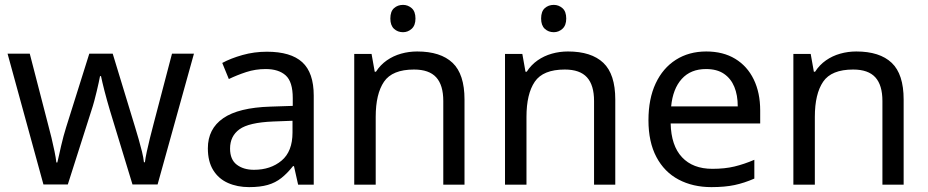

<svg xmlns="http://www.w3.org/2000/svg" viewBox="-20 -757 3805 787"><path d="M431 -303Q425 -324 419 -344.5Q413 -365 408.5 -383.5Q404 -402 400 -418Q396 -434 394 -445H390Q388 -434 384.5 -418Q381 -402 376.5 -383Q372 -364 366.5 -343.5Q361 -323 354 -302L258 -1H158L11 -537H102L176 -251Q184 -222 191 -192.5Q198 -163 203.5 -136.5Q209 -110 211 -91H215Q218 -103 222 -121Q226 -139 230.5 -159Q235 -179 240.5 -199Q246 -219 251 -235L346 -537H442L534 -235Q541 -212 548.5 -186Q556 -160 562 -135.5Q568 -111 570 -92H574Q576 -109 581.5 -134.5Q587 -160 594.5 -190.5Q602 -221 610 -251L685 -537H775L626 -1H523Z M1074 -545Q1172 -545 1219 -502Q1266 -459 1266 -365V0H1202L1185 -76H1181Q1158 -47 1133.5 -27.5Q1109 -8 1077.5 1Q1046 10 1001 10Q953 10 914.5 -7Q876 -24 854 -59.5Q832 -95 832 -149Q832 -229 895 -272.5Q958 -316 1089 -320L1180 -323V-355Q1180 -422 1151 -448Q1122 -474 1069 -474Q1027 -474 989 -461.5Q951 -449 918 -433L891 -499Q926 -518 974 -531.5Q1022 -545 1074 -545ZM1100 -259Q1000 -255 961.5 -227Q923 -199 923 -148Q923 -103 950.5 -82Q978 -61 1021 -61Q1089 -61 1134 -98.5Q1179 -136 1179 -214V-262Z M1632 -737Q1652 -737 1667.5 -723.5Q1683 -710 1683 -681Q1683 -653 1667.5 -639Q1652 -625 1632 -625Q1610 -625 1595 -639Q1580 -653 1580 -681Q1580 -710 1595 -723.5Q1610 -737 1632 -737ZM1690 -546Q1786 -546 1835 -499.5Q1884 -453 1884 -349V0H1797V-343Q1797 -408 1768 -440Q1739 -472 1677 -472Q1588 -472 1554 -422Q1520 -372 1520 -278V0H1432V-536H1503L1516 -463H1521Q1539 -491 1565.5 -509.5Q1592 -528 1624 -537Q1656 -546 1690 -546Z M2250 -737Q2270 -737 2285.5 -723.5Q2301 -710 2301 -681Q2301 -653 2285.5 -639Q2270 -625 2250 -625Q2228 -625 2213 -639Q2198 -653 2198 -681Q2198 -710 2213 -723.5Q2228 -737 2250 -737ZM2308 -546Q2404 -546 2453 -499.5Q2502 -453 2502 -349V0H2415V-343Q2415 -408 2386 -440Q2357 -472 2295 -472Q2206 -472 2172 -422Q2138 -372 2138 -278V0H2050V-536H2121L2134 -463H2139Q2157 -491 2183.5 -509.5Q2210 -528 2242 -537Q2274 -546 2308 -546Z M2875 -546Q2944 -546 2993.5 -516Q3043 -486 3069.5 -431.5Q3096 -377 3096 -304V-251H2729Q2731 -160 2775.5 -112.5Q2820 -65 2900 -65Q2951 -65 2990.5 -74.5Q3030 -84 3072 -102V-25Q3031 -7 2991 1.5Q2951 10 2896 10Q2820 10 2761.5 -21Q2703 -52 2670.5 -113.5Q2638 -175 2638 -264Q2638 -352 2667.5 -415Q2697 -478 2750.5 -512Q2804 -546 2875 -546ZM2874 -474Q2811 -474 2774.5 -433.5Q2738 -393 2731 -321H3004Q3004 -367 2990 -401Q2976 -435 2947.5 -454.5Q2919 -474 2874 -474Z M3490 -546Q3586 -546 3635 -499.5Q3684 -453 3684 -349V0H3597V-343Q3597 -408 3568 -440Q3539 -472 3477 -472Q3388 -472 3354 -422Q3320 -372 3320 -278V0H3232V-536H3303L3316 -463H3321Q3339 -491 3365.5 -509.5Q3392 -528 3424 -537Q3456 -546 3490 -546Z"/></svg>

Font: uhindi25
Style: Book
Weight: 400
Designer: Jelle Bosma - Monotype Design Team
Foundry: Monotype Imaging Inc.
Version: Version 2.003